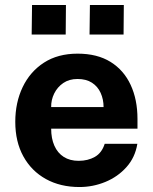

<svg xmlns="http://www.w3.org/2000/svg" viewBox="-20 -743 616 773"><path d="M300 10Q223 10 164.8 -22.2Q106.5 -54.5 74 -113.5Q41.5 -172.5 41.5 -252.5Q41.5 -330 71.2 -392.2Q101 -454.5 157 -490.8Q213 -527 292.5 -527Q371.5 -527 425 -493.8Q478.5 -460.5 506 -401.2Q533.5 -342 533.5 -264.5V-225H186Q186 -185.5 199 -156.2Q212 -127 236.8 -111.2Q261.5 -95.5 296.5 -95.5Q334 -95.5 362 -111.5Q390 -127.5 401.5 -164H533Q524 -109 489 -70Q454 -31 404 -10.5Q354 10 300 10ZM186 -312H397Q397 -343 385.2 -369Q373.5 -395 350.2 -410Q327 -425 292 -425Q258.5 -425 234.8 -408.8Q211 -392.5 198.2 -366.5Q185.5 -340.5 186 -312ZM340.5 -604 342 -723H478.5L477.5 -604ZM107.5 -604 109 -723H245.5L244.5 -604Z"/></svg>

Font: Public Sans Thin
Style: Bold
Weight: 700
Version: Version 2.001